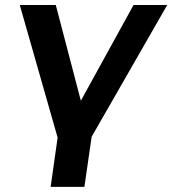

<svg xmlns="http://www.w3.org/2000/svg" viewBox="-20 -559 685 763"><path d="M315.4 183.6 344.2 -15.6 644.5 -539.1H510.7L301.3 -158.7L201.7 -539.1H58.6L209 -12.2L181.2 183.6Z"/></svg>

Font: Winston SemiBold
Style: Italic
Weight: 600
Italic angle: -8.13011°
Designer: Vernon Adams, Kim Jin-seong, David Berlow, Cristiano Sobral
Foundry: The Winston Project Authors
Version: Version 3.004